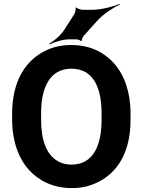

<svg xmlns="http://www.w3.org/2000/svg" viewBox="-20 -951 730 981"><path d="M647 -339V-371C647 -481 615 -568 563 -627C515 -681 443 -721 345 -721C300 -721 260 -713 223 -697C109 -647 42 -534 42 -371V-339C42 -230 75 -142 127 -84C175 -30 249 10 346 10C391 10 432 2 469 -15C582 -65 647 -175 647 -339ZM346 -110C321 -110 299 -115 280 -125C215 -159 190 -239 190 -339V-372C190 -498 231 -600 345 -600C460 -600 499 -498 499 -372V-339C499 -214 460 -110 346 -110ZM359 -878 308 -798C290 -770 254 -740 232 -728L234 -724C256 -736 301 -750 335 -750H370C376 -750 392 -745 394 -741L398 -742C396 -747 403 -762 407 -767L476 -844C507 -879 560 -913 592 -928L590 -931C558 -917 497 -901 451 -901H401C393 -901 373 -908 369 -913L366 -912C369 -906 364 -885 359 -878Z"/></svg>

Font: Asimov
Style: Edge
Weight: 500
Designer: Google
Version: Version 2.000980: 2014